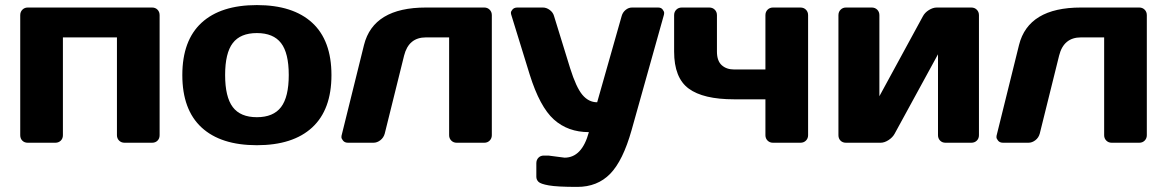

<svg xmlns="http://www.w3.org/2000/svg" viewBox="-20 -565 4620 760"><path d="M60.1 -29.8V-504.9Q60.1 -518.1 68.6 -526.6Q77.1 -535.2 89.8 -535.2H582Q595.2 -535.2 603.5 -526.6Q611.8 -518.1 611.8 -504.9V-29.8Q611.8 -16.6 603.5 -8.3Q595.2 0 582 0H473.1Q460 0 451.4 -8.5Q442.9 -17.1 442.9 -29.8V-417H229V-29.8Q229 -16.6 220.5 -8.3Q211.9 0 199.2 0H89.8Q76.7 0 68.4 -8.3Q60.1 -16.6 60.1 -29.8Z M777.8 -60.5Q701.7 -130.9 701.7 -267.8Q701.7 -404.8 777.8 -474.9Q854 -544.9 996.8 -544.9Q1139.6 -544.9 1215.8 -474.9Q1292 -404.8 1292 -267.8Q1292 -130.9 1215.8 -60.5Q1139.6 9.8 996.8 9.8Q854 9.8 777.8 -60.5ZM901.4 -394.5Q871.1 -355 871.1 -268.1Q871.1 -181.2 901.4 -141.1Q931.6 -101.1 996.8 -101.1Q1062 -101.1 1092.5 -141.1Q1123 -181.2 1123 -268.1Q1123 -355 1092.5 -394.5Q1062 -434.1 996.8 -434.1Q931.6 -434.1 901.4 -394.5Z M1333 -32.2 1420.9 -387.2Q1458 -535.2 1666 -535.2H1897Q1909.7 -535.2 1918.2 -526.6Q1926.8 -518.1 1926.8 -504.9V-29.8Q1926.8 -17.1 1918.2 -8.5Q1909.7 0 1897 0H1787.6Q1774.9 0 1766.4 -8.5Q1757.8 -17.1 1757.8 -29.8V-417H1666Q1597.7 -417 1579.6 -345.2L1502.9 -36.1Q1498.5 -20 1485.6 -10Q1472.7 0 1458 0H1357.9Q1344.7 0 1338.1 -8.1Q1331.5 -16.1 1331.5 -22Q1331.5 -27.8 1333 -32.2Z M2150.9 50.8 2214.8 59.1Q2283.7 59.1 2311 -42Q2228 -42 2172.4 -92Q2116.7 -142.1 2076.7 -270L2003.9 -505.9Q2002.4 -509.8 2002.4 -514.9Q2002.4 -520 2008.5 -527.3Q2014.6 -534.7 2026.9 -535.2H2128.9Q2143.1 -535.2 2156 -525.6Q2168.9 -516.1 2172.9 -502L2236.8 -294.9Q2260.7 -218.8 2285.4 -189.5Q2310.1 -160.2 2343.8 -160.2L2440.9 -502Q2444.8 -516.1 2456.3 -525.6Q2467.8 -535.2 2481.9 -535.2H2585Q2597.2 -535.2 2603 -527.3Q2608.9 -519.5 2608.9 -514.4Q2608.9 -509.3 2607.9 -505.9L2480 -49.8Q2445.8 71.3 2395.3 123Q2344.7 174.8 2265.1 174.8Q2185.5 174.8 2152.6 168.9Q2119.6 163.1 2111.3 154.5Q2103 146 2103 134.8V81.1Q2103 67.9 2111.3 59.3Q2119.6 50.8 2132.8 50.8Z M2648.4 -504.9Q2648.4 -518.1 2657 -526.6Q2665.5 -535.2 2678.7 -535.2H2787.6Q2800.8 -535.2 2809.3 -526.6Q2817.9 -518.1 2817.9 -504.9V-360.8Q2817.9 -324.2 2836.7 -307.1Q2855.5 -290 2885.7 -290H3009.8V-504.9Q3009.8 -518.1 3018.3 -526.6Q3026.9 -535.2 3039.6 -535.2H3148.4Q3161.6 -535.2 3170.2 -526.6Q3178.7 -518.1 3178.7 -504.9V-29.8Q3178.7 -17.1 3170.2 -8.5Q3161.6 0 3148.4 0H3039.6Q3026.9 0 3018.3 -8.5Q3009.8 -17.1 3009.8 -29.8V-171.9H2885.7Q2763.7 -171.9 2706.1 -214.4Q2648.4 -256.8 2648.4 -360.8Z M3298.8 -29.8V-504.9Q3298.8 -518.1 3307.4 -526.6Q3315.9 -535.2 3328.6 -535.2H3430.7Q3443.8 -535.2 3452.4 -526.6Q3460.9 -518.1 3460.9 -504.9V-184.1L3632.8 -500Q3640.6 -515.1 3656.7 -525.1Q3672.9 -535.2 3688 -535.2H3824.7Q3837.9 -535.2 3846.4 -526.6Q3855 -518.1 3855 -504.9V-29.8Q3855 -16.6 3846.4 -8.3Q3837.9 0 3824.7 0H3722.7Q3709.5 0 3701.2 -8.5Q3692.9 -17.1 3692.9 -29.8V-350.1L3521 -35.2Q3513.2 -21 3497.1 -10.5Q3481 0 3465.8 0H3328.6Q3315.4 0 3307.1 -8.3Q3298.8 -16.6 3298.8 -29.8Z M3925.8 -32.2 4013.7 -387.2Q4050.8 -535.2 4258.8 -535.2H4489.7Q4502.4 -535.2 4511 -526.6Q4519.5 -518.1 4519.5 -504.9V-29.8Q4519.5 -17.1 4511 -8.5Q4502.4 0 4489.7 0H4380.4Q4367.7 0 4359.1 -8.5Q4350.6 -17.1 4350.6 -29.8V-417H4258.8Q4190.4 -417 4172.4 -345.2L4095.7 -36.1Q4091.3 -20 4078.4 -10Q4065.4 0 4050.8 0H3950.7Q3937.5 0 3930.9 -8.1Q3924.3 -16.1 3924.3 -22Q3924.3 -27.8 3925.8 -32.2Z"/></svg>

Font: Days One
Style: Regular
Weight: 400
Designer: Alexander Kalachev, Alexey Maslov, Jovanny Lemonad
Foundry: Alexander Kalachev, Alexey Maslov, Jovanny Lemonad
Version: Version 1.002